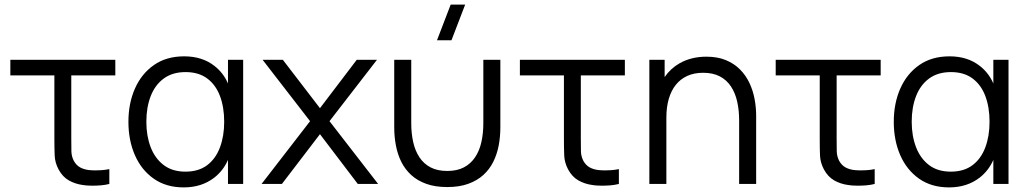

<svg xmlns="http://www.w3.org/2000/svg" viewBox="-20 -800 4476 835"><path d="M339.5 4.5Q306.5 0 279.2 -15.5Q252 -31 234.5 -63.5Q219 -93 217.8 -123.5Q216.5 -154 216.5 -195.5V-472H25V-540H481.5V-472H290V-198.5Q290 -164 290.5 -142Q291 -120 301 -100.5Q312 -81 328.5 -72Q345 -63 366 -60.5Q380.5 -59 395.5 -59Q403.5 -59 419.2 -59.8Q435 -60.5 455.5 -64.5V0Q437.5 4.5 419.2 6Q401 7.5 385 7.5Q380.5 7.5 368 7.2Q355.5 7 339.5 4.5Z M779 15Q702.5 15 648.8 -22.8Q595 -60.5 566.8 -125Q538.5 -189.5 538.5 -270Q538.5 -351 567 -415.2Q595.5 -479.5 649.5 -517.2Q703.5 -555 781 -555Q860 -555 913 -513Q951.5 -483 971.5 -437V-540H1037.5V0H971.5V-104.5Q951 -58 912 -27.5Q857 15 779 15ZM786.5 -53.5Q843.5 -53.5 880.8 -81.5Q918 -109.5 936.5 -158.8Q955 -208 955 -270.5Q955 -334 936.5 -382.8Q918 -431.5 880.8 -459Q843.5 -486.5 787 -486.5Q730.5 -486.5 692.5 -458.8Q654.5 -431 635.5 -382.2Q616.5 -333.5 616.5 -270.5Q616.5 -209 635.2 -160Q654 -111 691.8 -82.2Q729.5 -53.5 786.5 -53.5Z M1117.5 0 1328.5 -273 1122 -540H1210L1371.5 -329.5L1531.5 -540H1619.5L1413 -273L1624.5 0H1536L1371.5 -216.5L1206 0Z M1943.5 -625H1880.5L1940 -780H2003ZM1694.5 -246.5V-540H1768.5V-264.5Q1768.5 -220 1777 -182Q1785.5 -144 1804.2 -115.8Q1823 -87.5 1852.8 -72Q1882.5 -56.5 1925 -56.5Q1967.5 -56.5 1997.2 -72Q2027 -87.5 2046 -115.8Q2065 -144 2073.5 -182Q2082 -220 2082 -264.5V-540H2156V-246.5Q2156 -205.5 2148.8 -167.2Q2141.5 -129 2125.2 -96.2Q2109 -63.5 2082 -39Q2055 -14.5 2016.2 -0.5Q1977.5 13.5 1925 13.5Q1872.5 13.5 1833.8 -0.5Q1795 -14.5 1768.2 -39Q1741.5 -63.5 1725.2 -96.2Q1709 -129 1701.8 -167.2Q1694.5 -205.5 1694.5 -246.5Z M2555.5 4.5Q2522.5 0 2495.2 -15.5Q2468 -31 2450.5 -63.5Q2435 -93 2433.8 -123.5Q2432.5 -154 2432.5 -195.5V-472H2241V-540H2697.5V-472H2506V-198.5Q2506 -164 2506.5 -142Q2507 -120 2517 -100.5Q2528 -81 2544.5 -72Q2561 -63 2582 -60.5Q2596.5 -59 2611.5 -59Q2619.5 -59 2635.2 -59.8Q2651 -60.5 2671.5 -64.5V0Q2653.5 4.5 2635.2 6Q2617 7.5 2601 7.5Q2596.5 7.5 2584 7.2Q2571.5 7 2555.5 4.5Z M3194.5 0V-275.5Q3194.5 -320.5 3186 -358.2Q3177.5 -396 3158.8 -424.2Q3140 -452.5 3110.2 -468Q3080.5 -483.5 3038 -483.5Q2999 -483.5 2969.2 -470Q2939.5 -456.5 2919.2 -431.2Q2899 -406 2888.5 -370Q2878 -334 2878 -288V0H2804V-540H2870.5V-465Q2896.5 -502.5 2935 -524.5Q2986 -553.5 3052 -553.5Q3100.5 -553.5 3136.8 -538.5Q3173 -523.5 3198.2 -498Q3223.5 -472.5 3239 -439.8Q3254.5 -407 3261.5 -370.2Q3268.5 -333.5 3268.5 -297V0Z M3668 4.5Q3635 0 3607.8 -15.5Q3580.5 -31 3563 -63.5Q3547.5 -93 3546.2 -123.5Q3545 -154 3545 -195.5V-472H3353.5V-540H3810V-472H3618.5V-198.5Q3618.5 -164 3619 -142Q3619.5 -120 3629.5 -100.5Q3640.5 -81 3657 -72Q3673.5 -63 3694.5 -60.5Q3709 -59 3724 -59Q3732 -59 3747.8 -59.8Q3763.5 -60.5 3784 -64.5V0Q3766 4.5 3747.8 6Q3729.5 7.5 3713.5 7.5Q3709 7.5 3696.5 7.2Q3684 7 3668 4.5Z M4107.5 15Q4031 15 3977.2 -22.8Q3923.5 -60.5 3895.2 -125Q3867 -189.5 3867 -270Q3867 -351 3895.5 -415.2Q3924 -479.5 3978 -517.2Q4032 -555 4109.5 -555Q4188.5 -555 4241.5 -513Q4280 -483 4300 -437V-540H4366V0H4300V-104.5Q4279.5 -58 4240.5 -27.5Q4185.5 15 4107.5 15ZM4115 -53.5Q4172 -53.5 4209.2 -81.5Q4246.5 -109.5 4265 -158.8Q4283.5 -208 4283.5 -270.5Q4283.5 -334 4265 -382.8Q4246.5 -431.5 4209.2 -459Q4172 -486.5 4115.5 -486.5Q4059 -486.5 4021 -458.8Q3983 -431 3964 -382.2Q3945 -333.5 3945 -270.5Q3945 -209 3963.8 -160Q3982.5 -111 4020.2 -82.2Q4058 -53.5 4115 -53.5Z"/></svg>

Font: Cns Manrope
Style: Regular
Weight: 400
Designer: Mikhail Sharanda
Foundry: Mikhail Sharanda
Version: Version 4.504